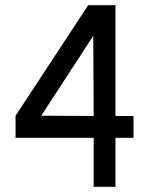

<svg xmlns="http://www.w3.org/2000/svg" viewBox="-20 -720 594 740"><path d="M341 0V-189H40V-274L320 -700H425V-273H494.5V-189H425V0ZM139 -274 341 -273 339.5 -582Z"/></svg>

Font: Urbanist Medium
Style: Regular
Weight: 500
Designer: Corey Hu
Foundry: Corey Hu
Version: Version 1.321; ttfautohint (v1.8.4.7-5d5b)